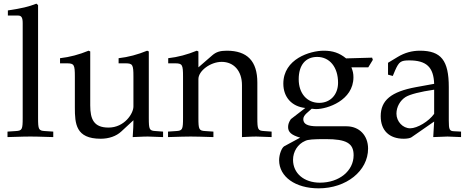

<svg xmlns="http://www.w3.org/2000/svg" viewBox="-20 -746 2567 1049"><path d="M23 -661H79C97 -661 104 -650 104 -620V-102C104 -39 101 -32 67 -30L21 -27V3C121 0 121 0 146 0C171 0 171 0 271 3V-27L225 -30C191 -32 188 -39 188 -102V-718L179 -726C135 -709 102 -701 23 -689Z M573 -49C493 -49 473 -94 473 -170V-465L464 -469C413 -448 361 -434 308 -428V-400H345C385 -400 389 -393 389 -327V-159C389 -70 394 12 530 12C575 12 615 -2 642 -27L709 -89C709 -60 708 -44 705 3C772 0 773 0 788 0C802 0 802 0 871 3V-27L830 -30C796 -32 793 -38 793 -102V-465L784 -469C733 -448 681 -434 628 -428V-400H665C705 -400 709 -393 709 -327V-164C709 -126 660 -49 573 -49Z M1302 3C1363 0 1364 0 1381 0C1395 0 1395 0 1464 3V-27L1423 -30C1389 -32 1386 -38 1386 -102V-295C1386 -412 1331 -469 1219 -469C1182 -469 1161 -462 1140 -444L1064 -378V-465L1055 -469C1004 -448 952 -434 899 -428V-400H936C976 -400 980 -393 980 -327V-102C980 -39 977 -32 943 -30L898 -27V3C966 1 993 0 1022 0C1051 0 1078 1 1146 3V-27L1101 -30C1067 -32 1064 -39 1064 -102V-314C1064 -359 1130 -408 1191 -408C1258 -408 1302 -358 1302 -281Z M1528 -289C1528 -215 1574 -164 1648 -156L1569 -95C1559 -80 1554 -67 1554 -52C1554 -24 1572 -8 1620 6L1533 53C1519 61 1505 98 1505 129C1505 220 1594 283 1721 283C1872 283 1991 188 1991 66C1991 -6 1943 -56 1873 -56H1713C1661 -56 1637 -68 1637 -95C1637 -118 1666 -135 1683 -152C1693 -151 1699 -150 1707 -150C1768 -150 1911 -197 1911 -324C1911 -344 1908 -357 1900 -378H1992L2017 -419L2013 -431L1871 -427C1834 -457 1798 -469 1749 -469C1674 -469 1528 -424 1528 -289ZM1713 -435C1781 -435 1827 -379 1827 -294C1827 -229 1785 -184 1724 -184C1657 -184 1612 -236 1612 -313C1612 -390 1649 -435 1713 -435ZM1760 14C1873 14 1912 37 1912 102C1912 188 1833 252 1728 252C1641 252 1581 201 1581 127C1581 82 1607 41 1647 24C1663 16 1691 14 1760 14Z M2352 -82 2347 3C2412 0 2412 0 2425 0C2430 0 2455 1 2499 3V-27L2460 -29C2436 -30 2432 -38 2432 -87V-270C2432 -416 2390 -469 2274 -469C2231 -469 2191 -458 2153 -435L2100 -403V-338L2126 -331L2139 -362C2160 -409 2170 -416 2216 -416C2310 -416 2349 -379 2352 -288L2253 -270C2117 -245 2060 -198 2060 -111C2060 -33 2107 12 2186 12C2204 12 2221 9 2228 4ZM2352 -124C2323 -83 2260 -45 2221 -45C2181 -45 2146 -82 2146 -125C2146 -162 2166 -197 2196 -216C2221 -231 2276 -245 2352 -256Z"/></svg>

Font: Asana Math
Style: Regular
Weight: 400
Version: Version 000.958